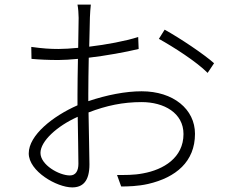

<svg xmlns="http://www.w3.org/2000/svg" viewBox="-20 -804 999 835"><path d="M105 -137C105 -59 227 11 294 11C340 11 369 -16 369 -89C369 -137 366 -230 365 -315C443 -345 515 -360 596 -360C693 -360 778 -313 778 -221C778 -118 691 -66 602 -50C562 -42 522 -43 489 -43L507 7C536 7 580 6 624 -4C745 -32 828 -101 828 -222C828 -329 734 -407 596 -407C526 -407 444 -391 364 -364V-396C364 -441 365 -498 366 -553C442 -562 525 -577 583 -591L581 -643C524 -625 443 -610 368 -601C369 -658 371 -706 371 -728C372 -749 373 -767 375 -784H317C320 -769 322 -744 322 -726C322 -708 321 -657 320 -596C288 -593 259 -591 234 -591C198 -591 167 -593 116 -600L117 -548C150 -545 189 -543 234 -543C258 -543 287 -545 319 -548C318 -494 317 -438 317 -392V-346C210 -299 105 -216 105 -137ZM156 -139C156 -190 228 -256 318 -296C319 -216 321 -135 321 -92C321 -62 310 -41 284 -41C237 -41 156 -87 156 -139ZM671 -635C734 -600 833 -537 883 -487L911 -529C866 -569 763 -638 696 -675Z"/></svg>

Font: GenEiGothic-pro-Light
Style: Regular
Weight: 300
Designer: Ryoko NISHIZUKA (kana & ideographs); Paul D. Hunt (Latin, Greek & Cyrillic); Wenlong ZHANG (bopomofo); Sandoll Communica
Foundry: Adobe Systems Incorporated; o_tamon
Version: Version 1.000.140830